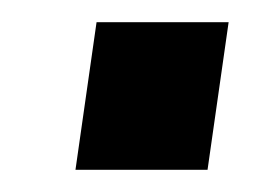

<svg xmlns="http://www.w3.org/2000/svg" viewBox="-20 -437 252 173"><path d="M186 -417 167 -284H48L67 -417Z"/></svg>

Font: Pathway Extreme 8pt Thin 12pt SemiBold
Style: Italic
Weight: 600
Italic angle: -8°
Version: Version 1.001;gftools[0.9.26]